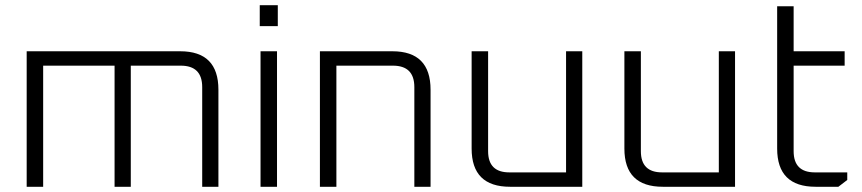

<svg xmlns="http://www.w3.org/2000/svg" viewBox="-20 -714 3295 734"><path d="M82 0V-518H669Q815 -518 815 -371V0H753V-381Q753 -463 671 -463H480V0H418V-463H145V0Z M973 -614V-694H1042V-614ZM976 0V-518H1039V0Z M1203 0V-518H1480Q1626 -518 1626 -371V0H1564V-381Q1564 -463 1482 -463H1266V0Z M1783 -146V-518H1846V-136Q1846 -55 1927 -55H2144V-518H2206V0H1930Q1783 0 1783 -146Z M2367 -146V-518H2430V-136Q2430 -55 2511 -55H2728V-518H2790V0H2514Q2367 0 2367 -146Z M2951 -146V-690H3014V-518H3209V-463H3014V-136Q3014 -55 3095 -55H3219V-26L3185 0H3098Q2951 0 2951 -146Z"/></svg>

Font: Oxanium Light
Style: Regular
Weight: 300
Designer: Severin Meyer
Version: Version 1.000